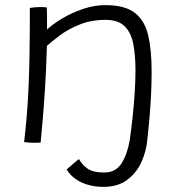

<svg xmlns="http://www.w3.org/2000/svg" viewBox="-20 -550 705 749"><path d="M383.5 179Q352.5 179 324.5 171.2Q296.5 163.5 274.8 148.2Q253 133 240 111Q243 108.5 249 103.2Q255 98 262.5 91.5Q270 85 277 79.2Q284 73.5 288 70.5Q300.5 93 321.8 108Q343 123 387 123Q432 123 454.8 86.2Q477.5 49.5 486.5 -5.5L554.5 -5Q551 39 532 81.5Q513 124 476.5 151.5Q440 179 383.5 179ZM138.5 6Q132.5 6.5 125 6.8Q117.5 7 110 7Q101 6.5 90.8 6Q80.5 5.5 74 4.5Q79 -37.5 83.2 -84.2Q87.5 -131 90.5 -190.8Q93.5 -250.5 95 -330.5Q96.5 -410.5 96.5 -519Q104.5 -520.5 114.8 -521.5Q125 -522.5 136.5 -522.5Q143 -522.5 150 -522.2Q157 -522 162.5 -521Q163 -515 163.2 -500Q163.5 -485 163.5 -467Q163.5 -449 163.5 -435Q186 -456 222.8 -478Q259.5 -500 303.5 -515Q347.5 -530 391 -530Q467 -530 505.8 -500Q544.5 -470 558 -412.5Q571.5 -355 571.5 -271Q571.5 -235 569.8 -192Q568 -149 564 -100.2Q560 -51.5 554 1.5Q549.5 2.5 540 3.2Q530.5 4 520 4Q510.5 4 501.5 3.5Q492.5 3 485.5 1.5Q493 -51 498 -100Q503 -149 505.8 -193.2Q508.5 -237.5 508.5 -276Q508.5 -335 499.8 -379.2Q491 -423.5 465.8 -448Q440.5 -472.5 391.5 -472.5Q335.5 -472.5 290.5 -454.2Q245.5 -436 213.5 -412Q181.5 -388 163 -371Q160.5 -283 155.8 -208Q151 -133 146.2 -77.8Q141.5 -22.5 138.5 6Z"/></svg>

Font: Grandstander Thin ExtraLight
Style: Regular
Weight: 250
Version: Version 1.200